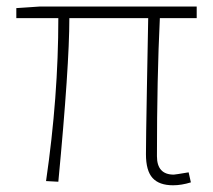

<svg xmlns="http://www.w3.org/2000/svg" viewBox="-20 -547 643 580"><path d="M502.9 12.7Q460.9 12.7 440.9 -9.3Q420.9 -31.2 420.9 -81.1Q420.9 -122.1 423.8 -282.2Q426.8 -442.4 427.7 -492.2H189.5Q189.5 -347.7 156.2 2L119.1 0Q156.2 -254.9 156.2 -492.2H29.3V-522.5L100.6 -527.3H574.2V-492.2H462.9Q454.1 -311.5 454.1 -75.2Q454.1 -19.5 504.9 -19.5Q508.8 -19.5 549.8 -26.4L556.6 3.9Q528.3 12.7 502.9 12.7Z"/></svg>

Font: Gen Shin Gothic ExtraLight
Style: Regular
Weight: 100
Designer: [Source Han Sans]
Ryoko NISHIZUKA  (kana & ideographs); Paul D. Hunt (Latin, Greek & Cyrillic); Wenlong ZHANG  (bopomofo
Version: Version 1.002.20150607